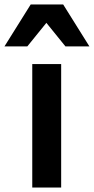

<svg xmlns="http://www.w3.org/2000/svg" viewBox="-70 -837 419 857"><path d="M74 -551H203V0H74ZM329 -630H222L137 -735L52 -630H-50L67 -817H212Z"/></svg>

Font: Application Semibold
Style: Regular
Weight: 600
Designer: Wei Huang
Foundry: Wei Huang
Version: Version 0.012